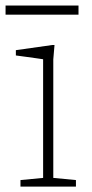

<svg xmlns="http://www.w3.org/2000/svg" viewBox="-22 -688 338 708"><path d="M179 -522 174.5 -469V-32L258 -24V0H53.5V-24L137 -32V-469.5Q131.5 -470.5 113.2 -473Q95 -475.5 73.5 -478.5Q52 -481.5 36.5 -483.5V-503L170.5 -522ZM-1.5 -634V-667.5H267.5V-634Z"/></svg>

Font: Newsreader Caption ExtraLight
Style: Regular
Weight: 275
Designer: Hugues Gentile
Foundry: Production Type
Version: Version 1.001